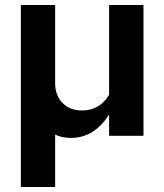

<svg xmlns="http://www.w3.org/2000/svg" viewBox="-20 -541 655 765"><path d="M63 204V-521H199.7V-210.4Q199.7 -160.6 229.1 -130.7Q258.5 -100.8 307.5 -100.8Q376.3 -100.8 414.7 -163V-521H551.7V0H414.7V-85.2Q386.4 -39.7 348.4 -15.6Q310.3 8.6 261.3 8.6Q244.2 8.6 228.6 5.1Q212.9 1.7 199.7 -4.8V204Z"/></svg>

Font: Red Hat Display VF
Style: Regular
Weight: 300
Designer: Pentagram, MCKL
Foundry: Pentagram, MCKL
Version: Version 1.023